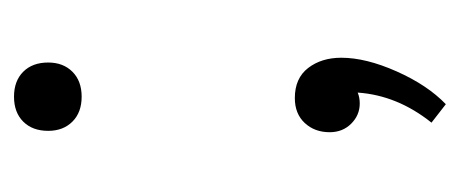

<svg xmlns="http://www.w3.org/2000/svg" viewBox="-216 -326 672 281"><g transform="rotate(-90 120.5 -185.0)"><path d="M70 -451Q70 -474 83.5 -487.5Q97 -501 120 -501Q143 -501 156.5 -487.5Q170 -474 170 -451Q170 -429 156.5 -415.5Q143 -402 120 -402Q97 -402 83.5 -415.5Q70 -429 70 -451ZM82 110Q122 60 126 2Q119 5 110 5Q93 5 80.5 -7.5Q68 -20 68 -39Q68 -61 81.5 -75.5Q95 -90 118 -90Q147 -90 162 -70.5Q177 -51 177 -22Q177 14 157 59Q137 104 109 131Z"/></g></svg>

Font: Trirong Light
Style: Regular
Weight: 300
Designer: Katatrad Team
Foundry: CadsonDemak
Version: Version 1.001